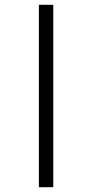

<svg xmlns="http://www.w3.org/2000/svg" viewBox="-20 -780 384 800"><path d="M142 0V-760H202V0Z"/></svg>

Font: Noto Serif Display Condensed
Style: Regular
Weight: 400
Width: 3
Designer: Monotype Design Team
Foundry: Monotype Imaging Inc.
Version: Version 2.009